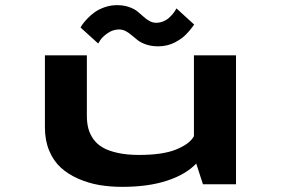

<svg xmlns="http://www.w3.org/2000/svg" viewBox="-20 -716 1090 746"><path d="M594.5 -536Q569 -536 548.8 -542.8Q528.5 -549.5 515.8 -559.2Q503 -569 492.2 -578.5Q481.5 -588 469 -594.8Q456.5 -601.5 442.5 -601.5Q419.5 -601.5 399.2 -587.8Q379 -574 370 -560.5L361.5 -547L293 -609Q295 -613.5 300.8 -621.8Q306.5 -630 319.2 -643.5Q332 -657 347.5 -668.2Q363 -679.5 386.2 -687.8Q409.5 -696 434.5 -696Q460 -696 480.5 -689Q501 -682 513.5 -672Q526 -662 537 -651.8Q548 -641.5 560.5 -634.5Q573 -627.5 587 -627.5Q601.5 -627.5 615 -633.2Q628.5 -639 637.2 -647.2Q646 -655.5 652.8 -663.8Q659.5 -672 662.5 -678L665.5 -683.5L734.5 -620.5L729 -613Q723.5 -605.5 718.2 -599.2Q713 -593 703.8 -583.2Q694.5 -573.5 683.8 -566Q673 -558.5 659.5 -551.2Q646 -544 629.2 -540Q612.5 -536 594.5 -536ZM455 10Q407.5 10 365.2 2.8Q323 -4.5 283.8 -21.8Q244.5 -39 216.2 -64.8Q188 -90.5 171.2 -130.5Q154.5 -170.5 154.5 -221V-501H317.5V-266Q317.5 -239 323.2 -217Q329 -195 343 -175.2Q357 -155.5 379.8 -142.5Q402.5 -129.5 438 -121.8Q473.5 -114 520 -114Q613 -114 665.2 -135.5Q717.5 -157 733.5 -187V-501H897V0H768.5L742.5 -80.5Q702 -38 629 -14Q556 10 455 10Z"/></svg>

Font: League Mono Extended SemiBold
Style: Regular
Weight: 600
Width: 9
Designer: Tyler Finck
Foundry: The League of Moveable Type / Tyler Finck
Version: Version 2.210